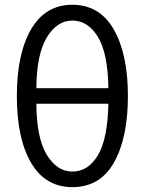

<svg xmlns="http://www.w3.org/2000/svg" viewBox="-20 -769 608 807"><path d="M50.8 -365.2Q50.8 -543 110.8 -646Q170.9 -749 284.2 -749Q398.4 -749 458 -645.5Q517.6 -542 517.6 -365.2Q517.6 -189.5 459 -85.9Q400.4 17.6 284.2 17.6Q170.9 17.6 110.8 -84.5Q50.8 -186.5 50.8 -365.2ZM132.8 -398.4H435.5Q433.6 -544.9 391.6 -613.8Q349.6 -682.6 284.2 -682.6Q219.7 -682.6 176.8 -611.8Q133.8 -541 132.8 -398.4ZM132.8 -333Q133.8 -188.5 176.8 -118.2Q219.7 -47.9 284.2 -47.9Q350.6 -47.9 391.6 -116.7Q432.6 -185.5 435.5 -333Z"/></svg>

Font: Gothic A1
Style: Regular
Weight: 400
Designer: HanYang I&C Co.,Ltd.
Foundry: HanYang I&C Co.,Ltd.
Version: Version 2.50